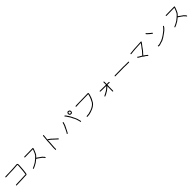

<svg xmlns="http://www.w3.org/2000/svg" viewBox="1162 -4072 7676 7676"><g transform="rotate(-45 5000.0 -234.5)"><path d="M798.8 -548.8H835.9Q875 -540 875 -484.4V-421.9Q869.1 -384.8 863.3 -253.9Q860.4 -253.9 855.5 -168Q852.1 -161.6 839.8 -44.9Q831.1 19.5 812.5 19.5Q812.5 28.3 794.9 31.2H755.9Q718.3 31.2 419.9 44.9Q241.7 50.8 230.5 50.8Q212.9 44.4 212.9 29.3Q212.9 9.8 250 9.8Q256.3 9.8 388.7 3.9H427.7Q697.8 -9.8 746.1 -9.8H791Q804.7 -91.3 812.5 -168Q815.4 -168 820.3 -259.8Q826.2 -315.4 832 -416Q834 -416 834 -423.8V-484.4Q834 -494.1 830.1 -507.8H800.8Q616.2 -498 576.2 -492.2H568.4Q451.2 -488.3 437.5 -488.3H404.3Q339.4 -482.9 193.4 -478.5H162.1Q140.6 -481.9 140.6 -500Q140.6 -515.6 162.1 -519.5H187.5Q265.1 -523.4 271.5 -523.4H322.3Q389.2 -529.3 574.2 -533.2Q630.9 -540.5 798.8 -548.8Z M1736.8 -554.7Q1752.4 -554.7 1756.3 -533.2Q1734.4 -449.2 1676.3 -324.2Q1650.4 -264.2 1615.7 -232.4Q1601.1 -211.9 1563 -177.7Q1584 -172.4 1600.1 -154.3Q1638.7 -129.4 1691.9 -87.9Q1712.9 -69.8 1729 -62.5Q1778.8 -32.7 1783.7 -13.7Q1826.7 22 1844.2 62.5V66.4Q1840.8 87.9 1822.8 87.9Q1807.6 87.9 1791.5 54.7Q1779.8 36.6 1750.5 11.7Q1746.1 -3.9 1693.8 -37.1Q1688.5 -37.1 1648.9 -70.3Q1563.5 -131.3 1543.5 -142.6Q1531.2 -146.5 1527.8 -146.5Q1513.7 -129.4 1457.5 -89.8Q1457.5 -83.5 1406.7 -50.8Q1362.8 -22.5 1334.5 -9.8Q1330.6 -2.9 1305.2 5.9Q1303.2 11.2 1277.8 21.5Q1198.7 56.6 1186 60.5H1180.2Q1162.6 54.2 1162.6 39.1Q1162.6 22 1209.5 7.8L1283.7 -27.3L1350.1 -64.5Q1399.9 -95.7 1400.9 -95.7Q1437.5 -124.5 1447.8 -136.7Q1461.4 -136.7 1557.1 -230.5Q1560.1 -230.5 1602.1 -277.3Q1641.6 -333.5 1689.9 -460.9L1707.5 -513.7H1705.6Q1333.5 -505.9 1258.3 -505.9Q1240.7 -512.2 1240.7 -527.3Q1240.7 -539.6 1258.3 -546.9Z M2395.5 -621.6Q2411.1 -621.6 2415 -600.1V-580.6L2393.6 -373.5H2395.5Q2401.9 -377.4 2407.2 -377.4Q2420.9 -377.4 2497.1 -316.9Q2509.8 -314.5 2559.6 -262.2Q2565.4 -262.2 2659.2 -170.4Q2664.6 -170.4 2674.8 -156.7Q2743.2 -101.6 2743.2 -84.5Q2743.2 -68.8 2721.7 -64.9Q2710.9 -64.9 2680.7 -96.2L2522.5 -240.7Q2479.5 -286.1 2432.6 -311Q2426.8 -322.3 2395.5 -340.3L2391.6 -342.3L2389.6 -332.5V-240.7Q2383.8 -198.7 2370.1 38.6V132.3Q2366.7 153.8 2348.6 153.8Q2333 153.8 2329.1 132.3V21L2346.7 -234.9Q2348.6 -234.9 2348.6 -242.7V-303.2Q2348.6 -352.1 2374 -588.4V-600.1Q2377.4 -621.6 2395.5 -621.6Z M3554.7 -568.4Q3575.7 -562.5 3603.5 -527.3Q3616.2 -503.4 3646.5 -462.9Q3672.9 -417 3697.3 -382.8Q3705.6 -364.7 3732.4 -316.4Q3756.8 -262.2 3783.2 -212.9Q3788.6 -212.9 3822.3 -123Q3853.5 -27.8 3863.3 25.4Q3866.2 25.4 3867.2 50.8Q3860.8 68.4 3845.7 68.4Q3822.3 68.4 3822.3 27.3Q3818.4 23.9 3812.5 -15.6Q3812.5 -21.5 3789.1 -87.9Q3789.1 -97.2 3755.9 -181.6Q3719.7 -239.3 3679.7 -332Q3610.4 -444.3 3560.5 -513.7Q3533.2 -533.7 3533.2 -550.8Q3539.6 -568.4 3554.7 -568.4ZM3322.3 -431.6Q3341.8 -425.8 3341.8 -412.1Q3330.1 -366.2 3308.6 -302.7Q3305.7 -300.3 3291 -257.8Q3276.4 -236.3 3240.2 -158.2Q3240.2 -147.9 3216.8 -109.4Q3154.8 31.2 3125 31.2Q3103.5 27.8 3103.5 9.8Q3103.5 4.4 3140.6 -44.9Q3170.9 -103 3187.5 -142.6Q3195.8 -146.5 3214.8 -203.1Q3230 -225.6 3244.1 -261.7Q3255.9 -270.5 3267.6 -316.4Q3279.3 -332 3291 -388.7Q3295.9 -388.7 3304.7 -423.8Q3314.9 -431.6 3322.3 -431.6ZM3767.6 -597.7H3781.2Q3796.9 -597.7 3832 -582Q3863.8 -550.8 3869.1 -525.4V-494.1Q3869.1 -463.9 3839.8 -433.6Q3817.9 -423.8 3814.5 -423.8H3767.6Q3744.6 -423.8 3716.8 -453.1Q3699.2 -486.8 3699.2 -496.1V-525.4Q3715.3 -578.1 3732.4 -578.1Q3750 -597.7 3767.6 -597.7ZM3740.2 -517.6V-502Q3751 -464.8 3777.3 -464.8H3810.5Q3818.8 -464.8 3828.1 -494.1V-515.6Q3814.5 -556.6 3779.3 -556.6H3771.5Q3742.2 -539.1 3742.2 -523.4Q3740.2 -523.4 3740.2 -517.6Z M4853.5 -548.8Q4871.1 -543 4871.1 -525.4Q4871.1 -465.8 4859.4 -439.5Q4843.8 -383.8 4822.3 -326.2Q4813 -314 4800.8 -275.4Q4796.9 -275.4 4781.2 -236.3Q4781.2 -233.4 4748 -177.7Q4748 -172.9 4740.2 -162.1Q4740.2 -150.4 4703.1 -109.4Q4661.1 -55.7 4634.8 -46.9Q4601.6 -14.6 4578.1 -5.9Q4545.9 21.5 4384.8 76.2L4296.9 99.6L4177.7 111.3H4173.8Q4152.3 107.9 4152.3 89.8Q4152.3 68.4 4205.1 66.4Q4322.3 59.1 4322.3 48.8Q4383.3 35.2 4423.8 19.5Q4450.7 10.7 4509.8 -15.6Q4546.4 -31.7 4572.3 -50.8Q4575.2 -50.8 4595.7 -68.4Q4632.8 -85.4 4679.7 -146.5Q4703.6 -169.4 4714.8 -201.2Q4736.3 -235.4 4755.9 -283.2Q4764.6 -293.5 4775.4 -328.1Q4794.9 -357.4 4828.1 -486.3Q4828.1 -488.8 4830.1 -505.9Q4194.3 -499.5 4142.6 -488.3Q4125 -494.6 4125 -509.8Q4125 -533.2 4175.8 -533.2Q4284.7 -541 4835.9 -546.9Z M5619.1 -425.8Q5634.8 -425.8 5638.7 -404.3V-269.5H5699.2Q5773.4 -269.5 5773.4 -257.8Q5777.3 -251.5 5777.3 -246.1Q5777.3 -236.3 5761.7 -226.6Q5712.4 -228.5 5683.6 -228.5H5638.7V-173.8Q5634.8 -129.9 5634.8 -127V-52.7Q5634.8 2.9 5632.8 101.6Q5626.5 119.1 5611.3 119.1Q5599.1 119.1 5591.8 101.6Q5593.8 -3.9 5593.8 -56.6V-128.9Q5597.7 -172.9 5597.7 -175.8V-191.4Q5524.4 -119.6 5480.5 -89.8Q5463.9 -71.3 5412.1 -44.9Q5343.3 1.5 5248 39.1Q5232.4 39.1 5228.5 17.6Q5228.5 -0.5 5273.4 -15.6Q5377 -66.9 5418 -95.7Q5468.3 -126.5 5550.8 -203.1L5574.2 -228.5H5570.3Q5242.2 -228.5 5242.2 -236.3Q5234.4 -246.6 5234.4 -253.9Q5234.4 -269 5252 -275.4L5287.1 -271.5Q5468.3 -269.5 5580.1 -269.5H5597.7V-404.3Q5601.1 -425.8 5619.1 -425.8Z M6572.3 -293H6615.2Q6732.4 -289.1 6746.1 -289.1H6878.9Q6900.4 -285.6 6900.4 -267.6Q6900.4 -252 6878.9 -248H6738.3Q6626 -252 6613.3 -252H6578.1Q6261.2 -246.1 6144.5 -246.1H6132.8Q6122.1 -246.1 6105.5 -244.1Q6087.9 -250.5 6087.9 -265.6Q6087.9 -287.1 6132.8 -287.1H6144.5Q6257.8 -287.1 6572.3 -293Z M7806.6 -505.9Q7824.2 -499.5 7824.2 -484.4Q7810.5 -451.7 7793 -433.6Q7793 -430.7 7746.1 -371.1Q7746.1 -363.3 7709 -324.2Q7648.4 -241.7 7648.4 -238.3Q7612.3 -184.6 7599.6 -173.8Q7567.4 -134.8 7535.2 -105.5Q7511.7 -79.6 7480.5 -37.1Q7499 -24.4 7527.3 -9.8Q7554.2 6.8 7597.7 44.9Q7634.8 67.9 7634.8 84Q7634.8 99.6 7613.3 103.5Q7600.6 103.5 7578.1 80.1Q7553.2 63 7513.7 29.3Q7503.9 21.5 7476.6 11.7Q7476.6 10.7 7414.1 -41Q7404.3 -49.8 7322.3 -91.8Q7321.3 -99.6 7277.3 -119.1Q7277.3 -122.1 7255.9 -144.5L7253.9 -156.2Q7260.3 -173.8 7275.4 -173.8Q7285.6 -173.8 7312.5 -146.5Q7331.1 -141.1 7355.5 -121.1Q7423.8 -87.4 7449.2 -66.4Q7492.7 -123.5 7527.3 -156.2Q7530.3 -156.2 7584 -218.8Q7630.9 -285.2 7630.9 -287.1Q7645.5 -306.6 7650.4 -310.5Q7650.4 -319.8 7710.9 -388.7Q7710.9 -393.6 7759.8 -459L7761.7 -462.9H7724.6Q7491.7 -449.2 7460.9 -449.2Q7445.8 -445.3 7314.5 -437.5Q7314.5 -433.6 7193.4 -421.9H7183.6Q7162.1 -425.3 7162.1 -443.4Q7162.1 -459 7183.6 -462.9H7191.4Q7431.6 -492.2 7539.1 -492.2Q7695.3 -505.9 7806.6 -505.9Z M8177.7 -603.5Q8182.1 -603.5 8209 -580.1Q8212.9 -578.1 8230.5 -554.7Q8305.2 -487.8 8332 -466.8Q8361.3 -452.1 8388.7 -419.9L8390.6 -410.2Q8384.8 -390.6 8367.2 -390.6Q8357.9 -390.6 8310.5 -431.6Q8303.2 -431.6 8263.7 -468.8Q8257.8 -468.8 8238.3 -492.2Q8230.5 -492.2 8203.1 -523.4Q8193.8 -523.4 8183.6 -546.9Q8154.3 -563 8154.3 -582Q8158.7 -603.5 8177.7 -603.5ZM8878.9 -316.4Q8898.4 -310.5 8898.4 -293Q8898.4 -285.6 8855.5 -228.5Q8760.7 -127 8746.1 -127Q8745.6 -118.7 8710.9 -99.6Q8674.3 -70.8 8638.7 -46.9Q8558.6 16.1 8449.2 70.3Q8419.9 86.9 8363.3 97.7Q8306.2 121.1 8259.8 130.9Q8258.8 136.7 8244.1 136.7H8193.4Q8156.2 136.7 8156.2 111.3Q8159.2 98.6 8173.8 91.8Q8196.8 93.8 8207 93.8H8234.4Q8285.2 78.1 8296.9 78.1Q8341.8 56.6 8398.4 46.9Q8506.8 -2.9 8585.9 -58.6Q8600.6 -73.2 8695.3 -138.7Q8712.4 -149.9 8724.6 -164.1Q8737.8 -164.1 8802.7 -236.3Q8828.1 -258.8 8861.3 -310.5Q8874.5 -316.4 8878.9 -316.4Z M9736.8 -554.7Q9752.4 -554.7 9756.3 -533.2Q9734.4 -449.2 9676.3 -324.2Q9650.4 -264.2 9615.7 -232.4Q9601.1 -211.9 9563 -177.7Q9584 -172.4 9600.1 -154.3Q9638.7 -129.4 9691.9 -87.9Q9712.9 -69.8 9729 -62.5Q9778.8 -32.7 9783.7 -13.7Q9826.7 22 9844.2 62.5V66.4Q9840.8 87.9 9822.8 87.9Q9807.6 87.9 9791.5 54.7Q9779.8 36.6 9750.5 11.7Q9746.1 -3.9 9693.8 -37.1Q9688.5 -37.1 9648.9 -70.3Q9563.5 -131.3 9543.5 -142.6Q9531.2 -146.5 9527.8 -146.5Q9513.7 -129.4 9457.5 -89.8Q9457.5 -83.5 9406.7 -50.8Q9362.8 -22.5 9334.5 -9.8Q9330.6 -2.9 9305.2 5.9Q9303.2 11.2 9277.8 21.5Q9198.7 56.6 9186 60.5H9180.2Q9162.6 54.2 9162.6 39.1Q9162.6 22 9209.5 7.8L9283.7 -27.3L9350.1 -64.5Q9399.9 -95.7 9400.9 -95.7Q9437.5 -124.5 9447.8 -136.7Q9461.4 -136.7 9557.1 -230.5Q9560.1 -230.5 9602.1 -277.3Q9641.6 -333.5 9689.9 -460.9L9707.5 -513.7H9705.6Q9333.5 -505.9 9258.3 -505.9Q9240.7 -512.2 9240.7 -527.3Q9240.7 -539.6 9258.3 -546.9Z"/></g></svg>

Font: CEF Fonts CJK
Style: Regular
Weight: 400
Designer: PartyBoss (派对大魔王)
Version: Release 2.25